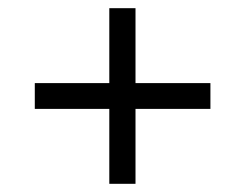

<svg xmlns="http://www.w3.org/2000/svg" viewBox="-20 -592 599 469"><path d="M247 -143H311V-326H494V-389H311V-572H247V-389H65V-326H247Z"/></svg>

Font: Noto Serif Medium
Style: Regular
Weight: 500
Designer: Monotype Design Team
Foundry: Monotype Imaging Inc.
Version: Version 2.013